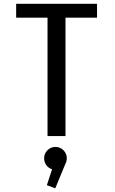

<svg xmlns="http://www.w3.org/2000/svg" viewBox="-20 -720 610 1016"><path d="M493.5 -700V-626.5H326.5V0H231.5V-626.5H65.5V-700ZM333.5 117Q333.5 134 326 147L272.5 276.5L228 260L255.5 175.5Q237 170 225.2 154Q213.5 138 213.5 117Q213.5 93 231 75.2Q248.5 57.5 273.5 57.5Q298.5 57.5 316 75.2Q333.5 93 333.5 117Z"/></svg>

Font: League Mono Narrow
Style: Regular
Weight: 400
Width: 3
Designer: Tyler Finck
Foundry: The League of Moveable Type / Tyler Finck
Version: Version 2.210